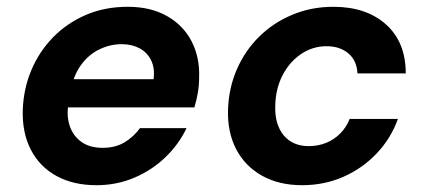

<svg xmlns="http://www.w3.org/2000/svg" viewBox="-20 -533 1252 565"><path d="M264 12Q196 12 146.5 -15Q97 -42 71 -92Q45 -142 47 -209Q49 -271 72 -326Q95 -381 136 -423Q177 -465 232.5 -489Q288 -513 356 -513Q423 -513 471 -486Q519 -459 543.5 -412Q568 -365 566 -305Q566 -282 562 -259Q558 -236 552 -217H143L157 -300H432Q436 -333 424.5 -356Q413 -379 390.5 -391Q368 -403 338 -403Q304 -403 272 -387.5Q240 -372 217.5 -340.5Q195 -309 187 -261L182 -232Q175 -193 185 -163Q195 -133 219.5 -115.5Q244 -98 282 -98Q320 -98 347 -114.5Q374 -131 392 -156H529Q506 -108 466.5 -70Q427 -32 375 -10Q323 12 264 12Z M869 12Q801 12 751 -16Q701 -44 675 -94Q649 -144 651 -210Q653 -274 677 -329Q701 -384 742.5 -425Q784 -466 840 -489.5Q896 -513 961 -513Q1058 -513 1116 -461Q1174 -409 1174 -317H1032Q1030 -355 1005 -376Q980 -397 941 -397Q900 -397 866 -374Q832 -351 811.5 -311.5Q791 -272 790 -222Q789 -194 795.5 -172Q802 -150 815 -134.5Q828 -119 846.5 -111Q865 -103 888 -103Q916 -103 939.5 -112.5Q963 -122 981 -140Q999 -158 1009 -183H1151Q1130 -125 1088 -81Q1046 -37 990 -12.5Q934 12 869 12Z"/></svg>

Font: DM Sans 18pt
Style: Bold Italic
Weight: 700
Italic angle: -10°
Designer: Colophon Foundry, Jonny Pinhorn
Foundry: Colophon Foundry
Version: Version 4.004;gftools[0.9.30]